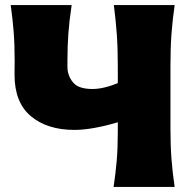

<svg xmlns="http://www.w3.org/2000/svg" viewBox="-20 -733 751 753"><path d="M425.5 0Q433.5 -53 437.8 -103.2Q442 -153.5 442 -217V-253.5Q397.5 -240 352.8 -231.8Q308 -223.5 272 -223.5Q165.5 -223.5 101.2 -277.2Q37 -331 37 -440Q37 -453.5 37.2 -467Q37.5 -480.5 37.5 -494.5Q37.5 -559 33.5 -609.2Q29.5 -659.5 22 -713H261Q251.5 -649.5 248 -599.8Q244.5 -550 244.5 -496V-471Q244.5 -437 265.8 -410.5Q287 -384 342 -384Q386 -384 442 -407V-474Q442 -544.5 438 -599.5Q434 -654.5 426.5 -713H665Q656.5 -654.5 652.5 -599.5Q648.5 -544.5 648.5 -474V-230.5Q648.5 -163 652.5 -109.8Q656.5 -56.5 665 0Z"/></svg>

Font: Commissioner Flair ExtraBold
Style: Regular
Weight: 800
Designer: Kostas Bartsokas
Foundry: Kostas Bartsokas
Version: Version 1.000; ttfautohint (v1.8.3)